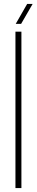

<svg xmlns="http://www.w3.org/2000/svg" viewBox="-20 -962 188 982"><path d="M59 0V-800H89.5V0ZM60.5 -840 119 -942H147L88 -840Z"/></svg>

Font: Big Shoulders Stencil Display ExtraLight
Style: Regular
Weight: 250
Designer: Patric King
Foundry: XO Type Co
Version: Version 2.001